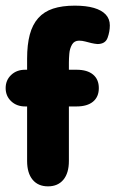

<svg xmlns="http://www.w3.org/2000/svg" viewBox="-28 -649 409 680"><path d="M68 -402H61Q31 -402 11.5 -383.5Q-8 -365 -8 -337Q-8 -309 11.5 -290.5Q31 -272 61 -272H68V-79Q68 -36 87.5 -12.5Q107 11 142 11Q177 11 196.5 -12.5Q216 -36 216 -79V-272H243Q281 -272 301.5 -289Q322 -306 322 -337Q322 -368 301.5 -385Q281 -402 243 -402H216V-428Q216 -441 217.5 -459Q219 -477 227 -491Q235 -505 252 -505Q263 -505 274 -502Q285 -499 295.5 -496.5Q306 -494 317 -493Q345 -493 353 -515Q361 -537 361 -559Q361 -582 346.5 -597.5Q332 -613 304.5 -621Q277 -629 237 -629Q192 -629 160 -618.5Q128 -608 107.5 -585Q87 -562 77.5 -526.5Q68 -491 68 -441Z"/></svg>

Font: Beiruti Black
Style: Regular
Weight: 900
Designer: Arlette Boutros
Foundry: Boutros
Version: Version 1.41